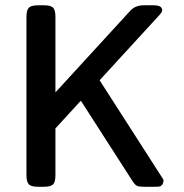

<svg xmlns="http://www.w3.org/2000/svg" viewBox="-20 -714 702 734"><path d="M81.1 -44.9V-648.9Q81.1 -675.8 90.6 -684.8Q100.1 -693.8 126 -693.8H147.9Q174.8 -693.8 183.3 -684.3Q191.9 -674.8 191.9 -649.9V-360.8L478 -672.9Q497.1 -693.8 529.8 -693.8H566.9Q600.1 -693.8 600.1 -674.8Q600.1 -668 587.9 -654.8L360.8 -407.2L605 -26.9Q605 -13.7 600.1 -7.8Q595.2 -2 589.6 -1Q584 0 570.8 0H532.2Q512.2 0 504.2 -3.4Q496.1 -6.8 485.8 -22.9L289.1 -329.1L191.9 -223.1V-43.9Q191.9 -18.1 182.9 -9Q173.8 0 147.9 0H126Q99.1 0 90.1 -9.5Q81.1 -19 81.1 -44.9Z"/></svg>

Font: CMU Sans Serif Demi Condensed
Style: DemiCondensed
Weight: 600
Width: 3
Version: Version 0.7.0